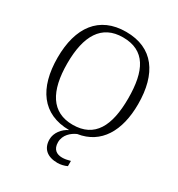

<svg xmlns="http://www.w3.org/2000/svg" viewBox="-219 -867 1154 1242"><g transform="rotate(30 358.5 -246.5)"><path d="M397 232C418 232 446 226 466 216V177C441 184 424 187 405 187C366 187 333 168 333 114C333 58 377 22 414 6C578 -19 659 -158 659 -358C659 -585 561 -725 359 -725C158 -725 57 -585 57 -359C57 -133 155 9 356 10C312 31 276 76 276 125C276 195 321 232 397 232ZM358 -31C200 -31 130 -152 130 -358C130 -564 200 -684 359 -684C525 -684 585 -564 585 -358C585 -153 522 -31 358 -31Z"/></g></svg>

Font: Noto Serif Light
Style: Regular
Weight: 300
Designer: Monotype Design Team
Foundry: Monotype Imaging Inc.
Version: Version 2.013